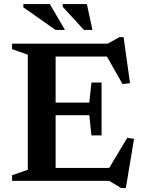

<svg xmlns="http://www.w3.org/2000/svg" viewBox="-20 -891 710 946"><path d="M480.5 -484.5V-354V-224H430.5L420 -323.5H181V-385.5H420L430.5 -484.5ZM620.5 -481.5 584 -476.5 492 -638.5 531.5 -612.5H181V-676H510.5L568.5 -708H589ZM502.5 -37.5 607 -212 640.5 -207 600 35.5H576.5L518 0H181V-63.5H534ZM39.5 0V-27.5L117 -54.5V-621.5L39.5 -649V-676H254V0ZM300 -743.5H253.5L95 -855V-871H225.5ZM435.5 -743.5H393.5L289 -857.5V-871H408Z"/></svg>

Font: Newsreader 16pt 16pt SemiBold
Style: Regular
Weight: 600
Version: Version 1.003